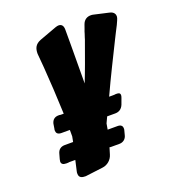

<svg xmlns="http://www.w3.org/2000/svg" viewBox="-130 -820 793 895"><g transform="rotate(-20 266.5 -372.0)"><path d="M230 -31C254 -34 275 -52 282 -76L292 -109C295 -108 297 -108 300 -108H341C360 -108 374 -120 378 -137L384 -160C385 -162 385 -165 385 -169C385 -182 377 -189 361 -189H312L317 -218L331 -248H371C390 -248 404 -257 412 -276L423 -306C425 -311 426 -316 426 -319C426 -332 415 -332 404 -332C399 -331 394 -331 389 -331H371C408 -412 455 -505 488 -572C499 -593 508 -613 519 -633L528 -653C531 -660 533 -666 533 -671C533 -679 530 -694 506 -699L431 -716C428 -717 424 -717 419 -717C404 -717 386 -710 378 -686L371 -666C368 -659 366 -652 364 -645L359 -630C357 -623 355 -616 352 -609L317 -512C305 -479 294 -451 285 -428C285 -475 286 -537 286 -614V-695C286 -714 278 -724 263 -724C259 -724 254 -723 248 -721L161 -689C134 -678 126 -660 126 -633L132 -563C137 -495 142 -413 145 -329H135C130 -329 126 -329 124 -330H120C101 -330 89 -321 84 -302L80 -277C79 -275 79 -272 79 -269C79 -258 85 -248 104 -248H146V-216L141 -190H100C80 -190 67 -180 62 -161L55 -136C54 -131 53 -127 53 -125C53 -113 61 -107 77 -107H79C84 -107 89 -107 92 -108H122L110 -55C109 -52 109 -49 109 -44C109 -23 125 -20 142 -20Z"/></g></svg>

Font: Bangerz
Style: Bold
Weight: 700
Designer: vernon adams
Foundry: Vernon Adams
Version: Version 2.10;December 28, 2023;FontCreator 13.0.0.2683 64-bi